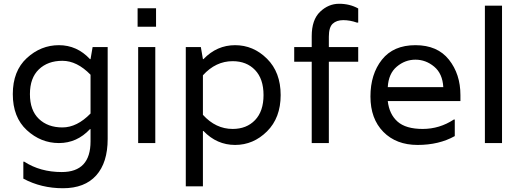

<svg xmlns="http://www.w3.org/2000/svg" viewBox="-20 -760 2774 1020"><path d="M472 -510H552V-22Q552 104 491 172Q430 240 314.5 240Q199 240 104 189V99H109Q194 154 308 154Q461 154 461 -9V-74H458Q389 0 293 0Q197 0 122.5 -68.5Q48 -137 48 -260Q48 -383 122.5 -451.5Q197 -520 293 -520Q389 -520 458 -446H461ZM461 -157V-363Q389 -437 311.5 -437Q234 -437 186.5 -391.5Q139 -346 139 -260Q139 -174 186.5 -128.5Q234 -83 311.5 -83Q389 -83 461 -157Z M714 0V-510H805V0ZM809 -716V-618H711V-716Z M1061 -64H1058V230H967V-510H1047L1058 -446H1061Q1132 -520 1229 -520Q1326 -520 1398.5 -448Q1471 -376 1471 -255Q1471 -134 1398.5 -62Q1326 10 1229 10Q1132 10 1061 -64ZM1216 -435Q1126 -435 1058 -360V-150Q1126 -75 1216 -75Q1290 -75 1335 -122Q1380 -169 1380 -255Q1380 -341 1335 -388Q1290 -435 1216 -435Z M1876 -640Q1839 -653 1803.5 -653Q1768 -653 1747.5 -634Q1727 -615 1727 -565V-510H1883V-432H1727V0H1636V-432H1543V-510H1636V-568Q1636 -655 1680.5 -697.5Q1725 -740 1781.5 -740Q1838 -740 1883 -715V-640Z M2426 -255V-223H2040Q2048 -153 2092 -114Q2136 -75 2225.5 -75Q2315 -75 2391 -125H2396V-37Q2312 10 2198.5 10Q2085 10 2016.5 -59.5Q1948 -129 1948 -247.5Q1948 -366 2009 -443Q2070 -520 2187 -520Q2304 -520 2365 -443Q2426 -366 2426 -255ZM2040 -297H2335Q2331 -369 2286.5 -406Q2242 -443 2187 -443Q2132 -443 2088 -406Q2044 -369 2040 -297Z M2647 -730V0H2556V-730Z"/></svg>

Font: Varela
Style: Regular
Weight: 400
Designer: Joe Prince
Foundry: Joe Prince
Version: Version 1.000